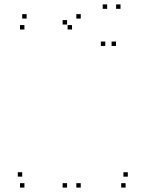

<svg xmlns="http://www.w3.org/2000/svg" viewBox="-20 -839 660 869"><path d="M345.5 -755V-775H325.5V-755ZM100.5 -755V-775H80.5V-755ZM90.5 -705.5V-725.5H70.5V-705.5ZM306 -705.5V-725.5H286V-705.5ZM283.5 -728V-748H263.5V-728ZM283.5 10V-10H263.5V10ZM345.5 10V-10H325.5V10ZM548.5 10V-10H528.5V10ZM558.5 -39.5V-59.5H538.5V-39.5ZM80.5 -39.5V-59.5H60.5V-39.5ZM90.5 10V-10H70.5V10ZM505 -631V-651H485V-631ZM525.5 -799V-819H505.5V-799ZM465 -799V-819H445V-799ZM456.5 -631V-651H436.5V-631Z"/></svg>

Font: Monaspace Argon Dots Var
Style: Regular
Weight: 400
Designer: Riley Cran and the Lettermatic Team
Version: Version 1.100 (Monaspace Argon Dots)